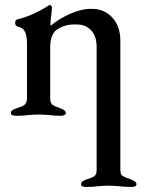

<svg xmlns="http://www.w3.org/2000/svg" viewBox="-20 -456 577 761"><path d="M301 274Q301 263 323 255Q344 249 353.5 242.5Q363 236 363 218V-271Q363 -312 341.5 -335.5Q320 -359 284 -359Q234 -361 202 -336Q192 -328 185.5 -311Q179 -294 179 -268V-64Q180 -46 189 -40Q198 -34 219 -27Q241 -19 241 -8Q241 -3 235 0Q229 3 222 3Q194 3 174 0Q148 -2 134 -2Q118 -2 92 0Q73 3 45 3Q23 3 23 -8Q23 -15 29 -19Q35 -23 46 -27Q67 -33 76.5 -40Q86 -47 87 -65V-285Q87 -313 79 -330Q71 -347 49 -351Q45 -352 42.5 -356Q40 -360 40 -365Q40 -377 48 -379Q110 -394 171 -433Q173 -434 174.5 -435Q176 -436 178 -436Q184 -436 186 -426L184 -402Q180 -376 180 -364Q180 -355 181 -354Q211 -380 256 -400.5Q301 -421 343 -421Q393 -421 425 -386.5Q457 -352 457 -294V218Q457 236 467 242Q477 248 499 255Q521 263 521 274Q521 285 502 285Q473 285 451 282Q427 280 410 280Q396 280 370 282Q349 285 320 285Q313 285 307 282.5Q301 280 301 274Z"/></svg>

Font: EB Garamond Medium
Style: Regular
Weight: 500
Designer: Georg Duffner and Octavio Pardo
Foundry: Georg Duffner
Version: Version 1.000